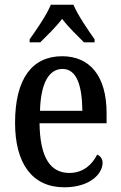

<svg xmlns="http://www.w3.org/2000/svg" viewBox="-20 -786 513 816"><path d="M106 -619V-606H151C180 -635 218 -671 244 -706C270 -671 309 -634 337 -606H382V-619C355 -657 311 -721 292 -766H196C178 -721 133 -657 106 -619ZM253 10C366 10 416 -50 416 -94C416 -112 405 -124 393 -129C372 -87 334 -51 275 -51C194 -51 150 -116 148 -262H433V-305C433 -463 362 -547 244 -547C117 -547 44 -452 44 -264C44 -90 118 10 253 10ZM330 -315H150C153 -429 186 -493 246 -493C306 -493 329 -422 330 -315Z"/></svg>

Font: Noto Serif Condensed Medium
Style: Regular
Weight: 500
Width: 3
Designer: Monotype Design Team
Foundry: Monotype Imaging Inc.
Version: Version 2.015